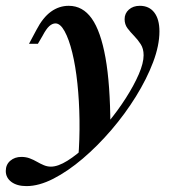

<svg xmlns="http://www.w3.org/2000/svg" viewBox="-85 -448 612 661"><path d="M6.2 192.7Q-26.4 192.7 -45.8 178.3Q-65.1 163.8 -65.1 140.6Q-65.1 118.6 -49.6 105.4Q-34.2 92.2 -11.4 92.2Q4.5 92.2 17.5 97.2Q30.6 102.1 42.4 109Q54.2 115.8 65.9 120.7Q77.7 125.7 90.3 125.7Q114.5 125.7 147.1 105.4Q179.7 85.1 215.6 50.8Q251.4 16.4 285.9 -25.1Q320.4 -66.7 348.1 -110.1Q375.9 -153.5 392.7 -192.2Q409.4 -230.9 409.4 -257.8Q409.4 -280.5 399.4 -295.9Q389.5 -311.3 376.7 -324.4Q363.9 -337.4 353.9 -350.7Q344 -364 344 -382Q344 -401.9 358.6 -414.9Q373.3 -428 396.4 -428Q428.5 -428 446.2 -404.9Q463.9 -381.8 463.9 -340Q463.9 -291.6 442.1 -233.9Q420.3 -176.3 383.1 -116.2Q346 -56.2 298.7 -1Q251.4 54.2 200.1 97.9Q148.8 141.6 98.9 167.2Q49 192.7 6.2 192.7ZM184.4 97.2Q189.6 31.8 188.7 -34.8Q187.8 -101.5 181.4 -161.2Q175.1 -221 163.7 -267.3Q152.3 -313.6 137.4 -340.5Q122.6 -367.4 106 -367.4Q95.1 -367.4 84.5 -357.9Q73.9 -348.3 61.2 -324.1L45.5 -297.3H14.9L40.3 -344.9Q62.5 -387.6 90.4 -407.8Q118.4 -428 151.6 -428Q199.8 -428 230.8 -384.3Q261.8 -340.7 278.2 -249Q294.6 -157.3 295 -13.5Q278 7.2 261.2 25.6Q244.5 44 225.9 61.8Q207.2 79.5 184.4 97.2Z"/></svg>

Font: Playfair 5pt SemiExpanded Light 12pt
Style: Italic
Weight: 300
Italic angle: -15.6°
Version: Version 2.000;gftools[0.9.28]